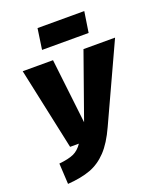

<svg xmlns="http://www.w3.org/2000/svg" viewBox="-165 -1008 948 1131"><g transform="rotate(-20 309.0 -443.0)"><path d="M397 -216Q357 -128 310.5 -79Q264 -30 206 -8.5Q148 13 63 19L56 -111Q115 -117 147.5 -131.5Q180 -146 204 -182H149L39 -696H229L276 -290L420 -696H618ZM481 -775H189L208 -905H501Z"/></g></svg>

Font: Fira Sans Condensed Black
Style: Italic
Weight: 900
Width: 3
Italic angle: -8°
Designer: Carrois Corporate & Edenspiekermann AG
Foundry: Carrois Corporate GbR & Edenspiekermann AG
Version: Version 4.203